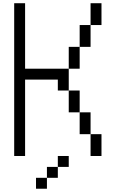

<svg xmlns="http://www.w3.org/2000/svg" viewBox="-20 -953 707 1173"><path d="M600 -800H533.3V-933.3H600ZM600 0H533.3V-133.3H600ZM133.3 0H66.7V-933.3H133.3V-533.3H400V-400H333.3V-466.7H133.3ZM266.7 133.3V66.7H333.3V133.3ZM266.7 200H200V133.3H266.7ZM400 0V66.7H333.3V0ZM400 -266.7V-400H466.7V-266.7ZM400 -666.7H466.7V-533.3H400ZM533.3 -133.3H466.7V-266.7H533.3ZM533.3 -666.7H466.7V-800H533.3Z"/></svg>

Font: Galmuri14 Regular
Style: Regular
Weight: 400
Designer: Lee Minseo (quiple)
Version: Version 2.399;hotconv 1.1.1;makeotfexe 2.6.0 DEVELOPMENT